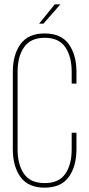

<svg xmlns="http://www.w3.org/2000/svg" viewBox="-20 -859 410 884"><path d="M232 -839H258L180 -750H160ZM185 -705Q261 -705 296.5 -656Q332 -607 332 -528V-474H310V-529Q310 -599 280.5 -642Q251 -685 186 -685Q121 -685 91 -642Q61 -599 61 -529V-171Q61 -101 90.5 -58.5Q120 -16 186 -16Q251 -16 280.5 -58.5Q310 -101 310 -171V-248H332V-172Q332 -93 296.5 -44Q261 5 185 5Q110 5 74.5 -44Q39 -93 39 -172V-528Q39 -607 74.5 -656Q110 -705 185 -705Z"/></svg>

Font: Bebas Neue Light
Style: Regular
Weight: 300
Designer: Ryoichi Tsunekawa
Foundry: Ryoichi Tsunekawa
Version: Version 1.003;PS 001.003;hotconv 1.0.70;makeotf.lib2.5.58329